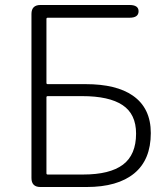

<svg xmlns="http://www.w3.org/2000/svg" viewBox="-20 -749 672 769"><path d="M142 0Q106 0 106 -36V-693Q106 -729 142 -729H499Q535 -729 535 -704Q535 -678 499 -678H171Q166 -678 166 -673V-417Q166 -412 171 -412H323Q446 -412 512 -366Q584 -316 584 -216Q584 -109 517.5 -54.5Q451 0 327 0ZM166 -55Q166 -50 171 -50H313Q420 -50 472.5 -89.5Q525 -129 525 -214Q525 -292 471 -328Q417 -364 309 -364H171Q166 -364 166 -359Z"/></svg>

Font: Resource Han Rounded KR Light
Style: Regular
Weight: 300
Designer: Cyano Hao (round all glyphs); Ryoko NISHIZUKA 西塚涼子 (kana, bopomofo & ideographs); Paul D. Hunt (Latin, Greek & Cyrillic)
Foundry: Cyano Hao
Version: 0.990